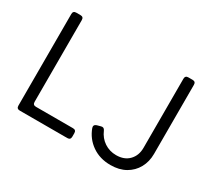

<svg xmlns="http://www.w3.org/2000/svg" viewBox="-142 -999 1394 1265"><g transform="rotate(30 554.5 -366.5)"><path d="M112 0Q88 0 88 -24V-721Q88 -745 112 -745H144Q168 -745 168 -721V-99Q168 -75 192 -75H474Q498 -75 498 -51V-24Q498 0 474 0ZM808 12Q727 12 667.5 -29.5Q608 -71 583 -140Q576 -162 599 -170L628 -178Q649 -184 658 -163Q678 -116 718 -89.5Q758 -63 808 -63Q870 -63 905.5 -100Q941 -137 941 -195V-721Q941 -745 965 -745H997Q1021 -745 1021 -721V-195Q1021 -136 995 -89Q969 -42 921.5 -15Q874 12 808 12Z"/></g></svg>

Font: Pitagon Sans Text
Style: Regular
Weight: 400
Designer: Travis Tran
Foundry: Pitagon
Version: Version 1.001; ttfautohint (v1.8.4.7-5d5b);gftools[0.9.26]